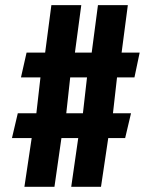

<svg xmlns="http://www.w3.org/2000/svg" viewBox="-20 -717 582 737"><path d="M189 0H73.7L101.6 -187H25.9L48.3 -282.2H119.6L135.3 -419.9H60.5L82 -515.1H153.3L177.2 -697.3H292L267.6 -515.1H332L356 -697.3H470.7L446.8 -515.1H516.1L496.1 -419.9H429.2L413.6 -282.2H482.9L460.4 -187H395.5L367.7 0H253.4L280.3 -187H215.8ZM249.5 -419.9 234.4 -282.2H298.3L314 -419.9Z"/></svg>

Font: Agdasima
Style: Bold
Weight: 700
Width: 3
Designer: The DocRepair Project, Patric King
Foundry: Google
Version: Version 2.002